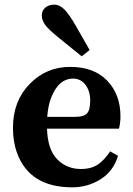

<svg xmlns="http://www.w3.org/2000/svg" viewBox="-20 -783 567 818"><path d="M325.2 -63Q369.1 -63 397.5 -82.5Q425.8 -102.1 449.2 -138.2L482.9 -119.1Q462.9 -53.2 408.2 -19Q353.5 15.1 288.1 15.1Q106 15.1 52.7 -131.3Q35.2 -178.7 35.2 -238.3Q35.2 -352.1 106 -424.8Q176.8 -498 278.8 -498Q380.4 -498 436.5 -439.5Q493.2 -380.9 493.2 -287.1Q493.2 -259.3 486.8 -234.9H180.2Q183.1 -146 223.6 -104.5Q264.2 -63 325.2 -63ZM300.8 -285.2Q336.9 -285.2 350.6 -299.8Q364.3 -314.5 364.3 -355Q364.3 -395 344.2 -421.4Q324.2 -447.8 292 -448.2Q228 -448.2 196.3 -362.3Q184.6 -330.6 181.2 -285.2ZM304.2 -670.9 361.8 -569.8 328.1 -543 232.9 -620.1Q189 -655.3 173.3 -675.8Q158.2 -696.3 158.2 -716.8Q158.2 -737.8 172.9 -750.5Q188 -763.2 210.9 -763.2Q233.9 -763.2 254.4 -742.7Q274.9 -722.2 304.2 -670.9Z"/></svg>

Font: SourceSerifPro-Bold
Style: Bold
Weight: 700
Designer: Frank Grießhammer
Foundry: Adobe Systems Incorporated
Version: Version 1.014;PS Version 1.0;hotconv 1.0.73;makeotf.lib2.5.5